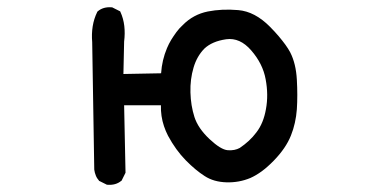

<svg xmlns="http://www.w3.org/2000/svg" viewBox="-20 -504 1040 540"><path d="M279.8 15.1 260.3 5.4 258.8 4.9 258.3 3.9Q255.4 0.5 253.2 -2.9Q251 -6.3 249.5 -10.3Q248 -14.2 246.8 -18.3Q245.6 -22.5 245.1 -26.9V-27.3L239.3 -385.3Q237.3 -408.7 240.7 -429.9Q244.1 -451.2 253.4 -470.2L253.9 -471.2L254.9 -472.2Q270.5 -485.4 294.4 -483.4H295.4L296.4 -482.9L315.9 -473.1L317.9 -472.2L318.8 -470.2Q327.1 -452.1 329.6 -430.9Q332 -409.7 329.1 -387.2L327.1 -295.9L433.1 -297.9Q435.5 -335 449.7 -368.7Q452.1 -374.5 455.1 -380.4Q458 -386.2 461.4 -391.8Q464.8 -397.5 468.5 -402.8Q472.2 -408.2 476.1 -413.6Q480 -418.9 484.6 -424.1Q489.3 -429.2 494.1 -433.6Q523.4 -463.4 564.5 -471.7Q604 -479.5 649.9 -475.6Q696.8 -471.7 739.3 -428.7Q752.9 -415 763.7 -402.3Q774.4 -389.6 782.7 -378.2Q791 -366.7 796.4 -356.4Q812.5 -324.7 814.9 -279.8Q817.4 -235.4 814.9 -196.8Q813.5 -177.2 809.3 -158.7Q805.2 -140.1 798.3 -123Q784.2 -87.4 750 -52.2Q732.4 -34.2 716.1 -22.2Q699.7 -10.3 684.1 -3.4Q652.3 9.8 617.2 8.8Q581.1 7.8 555.7 -8.8Q530.3 -24.9 502.4 -53.2Q474.6 -81.5 452.6 -122.1Q445.8 -135.3 441.2 -149.2Q436.5 -163.1 434.3 -178Q432.1 -192.9 432.6 -208H329.1L333 -19.5V-18.1L332.5 -17.1L322.8 2.4L322.3 3.9L321.3 4.4Q305.7 17.6 281.7 15.6H280.8ZM654.3 -87.9Q668 -97.2 679.7 -107.9Q691.4 -118.7 701.2 -131.8Q721.2 -157.7 728 -197.3Q735.4 -237.3 727.1 -281.2Q719.2 -324.7 686.5 -362.3Q654.8 -398.9 616.2 -393.6Q595.7 -390.6 580.6 -384Q565.4 -377.4 554.7 -367.2Q533.7 -345.7 524.4 -314Q514.6 -281.2 515.6 -244.1Q516.6 -207 526.9 -174.8Q537.1 -143.1 569.3 -112.8Q601.1 -83 620.6 -81.5Q640.1 -80.1 654.3 -87.9Z"/></svg>

Font: NaikaiFont
Style: SemiBold
Weight: 600
Version: Version 1.89